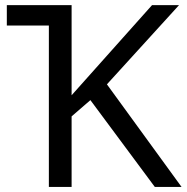

<svg xmlns="http://www.w3.org/2000/svg" viewBox="-20 -734 733 754"><path d="M6.8 -633.8H171.9V0H261.2V-276.9L335 -340.8L587.9 0H692.9L399.9 -402.8L683.1 -713.9H577.1L261.2 -359.9V-713.9H6.8Z"/></svg>

Font: Noto Reveo Sans
Style: Regular
Weight: 400
Designer: Monotype Design team
Foundry: Monotype Imaging Inc.
Version: Version 1.04